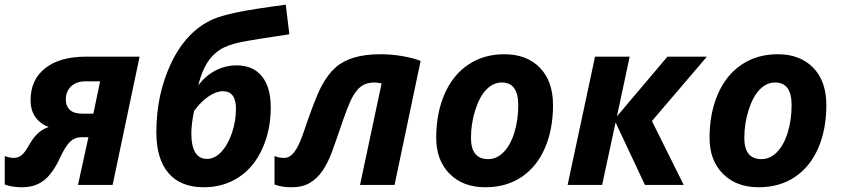

<svg xmlns="http://www.w3.org/2000/svg" viewBox="-30 -787 3580 817"><path d="M315.9 -203.1Q288.1 -203.1 268.1 -183.8Q248 -164.6 225.6 -115.7Q193.4 -46.9 155.8 -18.6Q118.2 9.8 64 9.8Q19.5 9.8 -9.8 -2V-123Q9.8 -115.2 27.8 -115.2Q48.3 -115.2 61.3 -126.2Q74.2 -137.2 84 -153.8L99.1 -178.7Q130.4 -231.9 176.8 -246.1Q100.1 -277.8 100.1 -360.8Q100.1 -447.8 162.4 -496.8Q224.6 -545.9 335.9 -545.9H564L449.2 0H301.8L346.2 -203.1ZM334 -440.9Q295.4 -440.9 272.7 -419.7Q250 -398.4 250 -362.8Q250 -335.9 267.1 -319.6Q284.2 -303.2 321.8 -303.2H367.2L396 -440.9Z M635.3 -225.1Q635.3 -386.7 699.2 -520.3Q763.2 -653.8 874 -704.1Q909.2 -719.7 974.6 -733.6Q1040 -747.6 1186 -767.1L1201.2 -641.1Q1051.8 -619.1 994.9 -607.7Q938 -596.2 905.3 -575Q872.6 -553.7 850.6 -518.1Q828.6 -482.4 814 -425.8H814.9Q847.2 -466.8 888.7 -487.8Q930.2 -508.8 977.1 -508.8Q1046.4 -508.8 1084.2 -462.6Q1122.1 -416.5 1122.1 -329.1Q1122.1 -232.9 1085.9 -153.6Q1049.8 -74.2 985.1 -32.2Q920.4 9.8 836.9 9.8Q738.8 9.8 687 -50.3Q635.3 -110.4 635.3 -225.1ZM851.1 -110.8Q883.3 -110.8 911.4 -140.4Q939.5 -169.9 956.8 -220.9Q974.1 -272 974.1 -324.2Q974.1 -398.9 918 -398.9Q890.6 -398.9 857.9 -377Q825.2 -355 795.9 -314.9Q784.2 -258.8 784.2 -220.2Q784.2 -110.8 851.1 -110.8Z M1648.9 0H1502L1593.8 -432.1Q1574.2 -436 1563 -436Q1530.3 -436 1508.3 -420.7Q1486.3 -405.3 1468.3 -371.3Q1450.2 -337.4 1415 -232.9Q1397.9 -182.6 1381.6 -138.4Q1365.2 -94.2 1343 -61.3Q1320.8 -28.3 1289.3 -9.3Q1257.8 9.8 1210.9 9.8Q1167.5 9.8 1138.2 -2V-123Q1156.2 -115.2 1179.2 -115.2Q1203.6 -115.2 1222.9 -140.9Q1242.2 -166.5 1260.7 -220.7Q1310.5 -368.7 1337.9 -419.9Q1365.2 -471.2 1397.7 -499.8Q1430.2 -528.3 1477.1 -542.2Q1523.9 -556.2 1590.8 -556.2Q1633.3 -556.2 1679.7 -548.6Q1726.1 -541 1759.8 -527.8Z M2175.3 -339.8Q2175.3 -436 2105.5 -436Q2068.8 -436 2039.8 -406.2Q2010.7 -376.5 1992.4 -318.8Q1974.1 -261.2 1974.1 -200.2Q1974.1 -109.9 2047.4 -109.9Q2084 -109.9 2113.3 -139.9Q2142.6 -169.9 2158.9 -223.4Q2175.3 -276.9 2175.3 -339.8ZM2323.2 -339.8Q2323.2 -236.8 2288.8 -157.2Q2254.4 -77.6 2189.5 -33.9Q2124.5 9.8 2035.2 9.8Q1939.9 9.8 1883.1 -47.6Q1826.2 -105 1826.2 -200.2Q1826.2 -304.2 1861.1 -385.5Q1896 -466.8 1961.9 -511.5Q2027.8 -556.2 2116.2 -556.2Q2211.9 -556.2 2267.6 -498.5Q2323.2 -440.9 2323.2 -339.8Z M2810.1 -545.9H2978L2744.1 -272L2879.4 0H2714.4L2589.4 -266.1L2532.2 0H2385.3L2502 -545.9H2649.4L2595.2 -292Z M3338.4 -339.8Q3338.4 -436 3268.6 -436Q3231.9 -436 3202.9 -406.2Q3173.8 -376.5 3155.5 -318.8Q3137.2 -261.2 3137.2 -200.2Q3137.2 -109.9 3210.4 -109.9Q3247.1 -109.9 3276.4 -139.9Q3305.7 -169.9 3322 -223.4Q3338.4 -276.9 3338.4 -339.8ZM3486.3 -339.8Q3486.3 -236.8 3451.9 -157.2Q3417.5 -77.6 3352.5 -33.9Q3287.6 9.8 3198.2 9.8Q3103 9.8 3046.1 -47.6Q2989.3 -105 2989.3 -200.2Q2989.3 -304.2 3024.2 -385.5Q3059.1 -466.8 3125 -511.5Q3190.9 -556.2 3279.3 -556.2Q3375 -556.2 3430.7 -498.5Q3486.3 -440.9 3486.3 -339.8Z"/></svg>

Font: Zoram GWebM
Style: Bold Italic
Weight: 700
Italic angle: -12°
Foundry: Ascender Corporation
Version: Version 1.000